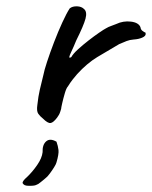

<svg xmlns="http://www.w3.org/2000/svg" viewBox="-20 -416 492 622"><path d="M119 -32Q110 -39 104 -47.5Q98 -56 101 -76Q104 -104 109 -125.5Q114 -147 121 -175Q123 -187 132.5 -216Q142 -245 155 -279Q168 -313 182 -343.5Q196 -374 206 -389Q215 -396 229.5 -395.5Q244 -395 252 -387Q263 -378 257 -355.5Q251 -333 227 -285Q218 -263 211.5 -249.5Q205 -236 204.5 -231.5Q204 -227 211 -231Q217 -242 233 -256.5Q249 -271 267 -285Q285 -299 301 -310Q317 -321 323 -324Q331 -329 341.5 -332.5Q352 -336 356 -338Q379 -349 404 -346Q429 -343 435 -328Q436 -320 441.5 -316Q447 -312 447 -312Q451 -312 451.5 -309Q452 -306 452 -306Q452 -299 440.5 -294Q429 -289 413 -288Q400 -287 390 -283Q380 -279 366 -273Q328 -251 295 -231Q262 -211 230 -176Q223 -168 215.5 -158.5Q208 -149 200 -136Q195 -131 190 -114Q185 -97 181.5 -81.5Q178 -66 178 -63Q178 -63 175 -53.5Q172 -44 165 -35Q153 -19 144 -17.5Q135 -16 119 -32ZM75 186Q65 186 60.5 184Q56 182 53 177Q53 170 67 158Q85 141 100.5 118.5Q116 96 118 77Q117 53 129.5 42Q142 31 163 43Q168 57 169.5 70Q171 83 163 110Q162 115 155.5 125.5Q149 136 141.5 146Q134 156 130 159Q128 161 122.5 165.5Q117 170 112 174Q107 178 104 180Q101 181 98.5 182.5Q96 184 91 185Q86 186 75 186Z"/></svg>

Font: Caveat Medium
Style: Regular
Weight: 500
Designer: Pablo Impallari
Foundry: Pablo Impallari
Version: Version 2.000